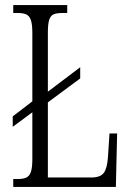

<svg xmlns="http://www.w3.org/2000/svg" viewBox="-20 -734 514 754"><path d="M32 -31H50Q72 -31 84 -37Q96 -43 101.5 -59.5Q107 -76 107 -109V-293L30 -236V-277L107 -336V-604Q107 -638 101.5 -654.5Q96 -671 84 -677Q72 -683 49 -683H32V-714H244V-683H225Q202 -683 190 -677.5Q178 -672 173 -655.5Q168 -639 168 -606V-374L295 -470V-426L168 -332V-37H339Q374 -37 387.5 -55Q401 -73 404 -117L410 -210H440L435 0H32Z"/></svg>

Font: Noto Serif CondLight
Style: Regular
Weight: 300
Width: 3
Designer: Monotype Design Team
Foundry: Monotype Imaging Inc.
Version: Version 1.001